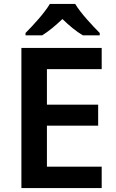

<svg xmlns="http://www.w3.org/2000/svg" viewBox="-20 -958 593 978"><path d="M363 -938H234C207 -892 148 -828 110 -790V-778H195C230 -800 262 -827 298 -861C333 -827 368 -798 402 -778H488V-790C452 -826 390 -892 363 -938ZM498 0V-109H219V-318H480V-425H219V-606H498V-714H89V0Z"/></svg>

Font: Noto Sans Georgian SemiBold
Style: Regular
Weight: 600
Designer: Monotype Design Team, Akaki Razmadze
Foundry: Google LLC
Version: Version 2.005